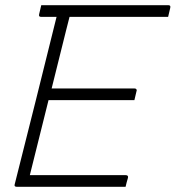

<svg xmlns="http://www.w3.org/2000/svg" viewBox="-20 -720 677 740"><path d="M45 0Q33 0 37 -11Q78 -172 118 -333Q158 -494 198 -655H138Q128 -655 131 -666Q133 -675 135 -683Q137 -691 139 -700H629Q639 -700 636 -689Q634 -680 632 -672Q630 -664 628 -655H248Q245 -642 241.5 -629.5Q238 -617 235 -604Q221 -548 207 -491.5Q193 -435 179 -379H499Q504 -379 506 -375.5Q508 -372 506 -368Q504 -359 502 -351Q500 -343 498 -334H167Q149 -262 131 -189.5Q113 -117 95 -45H464Q476 -45 473 -34Q470 -24 468 -16.5Q466 -9 464 0Z"/></svg>

Font: Recursive Mn Lnr St Lt
Style: Italic
Weight: 300
Italic angle: -15°
Monospace: yes
Version: Version 1.079;hotconv 1.0.112;makeotfexe 2.5.65598; ttfautoh